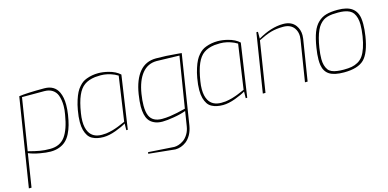

<svg xmlns="http://www.w3.org/2000/svg" viewBox="-75 -971 3378 1672"><g transform="rotate(-15 1614.0 -135.5)"><path d="M286.1 -14.2Q375 -14.2 421.4 -77.1Q467.3 -140.1 487.8 -268.1Q495.6 -309.1 495.6 -346.2Q495.6 -399.9 480 -442.4Q467.3 -475.1 438.5 -494.1Q409.2 -513.2 365.2 -513.2H165L90.8 -44.9Q158.2 -27.3 196.3 -21Q234.4 -14.2 286.1 -14.2ZM41 270H17.1L144 -526.9Q210.9 -537.1 371.1 -537.1Q462.9 -537.1 497.6 -463.9Q519.5 -417.5 519.5 -349.1Q519.5 -309.1 512.2 -261.2Q504.4 -210.9 493.7 -172.4Q482.9 -133.3 465.3 -98.1Q447.3 -62.5 423.3 -40Q399.4 -17.1 364.3 -3.9Q329.1 9.8 284.2 9.8Q245.6 9.8 188 -0.5Q129.9 -10.7 87.9 -28.8Z M753.4 -16.1Q795.9 -16.1 823.2 -23.4Q834 -26.4 852.1 -30.3Q862.3 -32.7 883.8 -40.5Q892.6 -43.9 899.9 -46.4Q901.9 -47.4 903.8 -47.9Q912.1 -50.8 915.5 -52.7Q923.3 -55.7 940.9 -63.5Q966.8 -74.7 968.8 -75.2L1026.9 -476.1Q1013.7 -484.4 997.1 -492.2Q935.1 -519.5 875 -519.5Q852.5 -519.5 824.7 -517.1Q764.6 -509.3 727.1 -482.4Q689 -455.6 664.6 -398.9Q639.6 -342.3 624.5 -246.1Q618.2 -207.5 618.2 -174.3Q618.2 -113.8 639.6 -75.2Q672.4 -16.1 753.4 -16.1ZM761.7 6.8Q731.9 6.8 708 1.5Q683.6 -3.4 661.6 -15.1Q639.6 -26.9 625.5 -48.3Q611.3 -69.8 603 -99.6Q594.7 -130.4 594.7 -171.9Q594.7 -218.8 605.5 -278.8Q613.8 -326.2 626.5 -364.7Q638.7 -402.8 652.3 -429.2Q665.5 -455.1 683.6 -475.1Q701.2 -495.1 716.8 -505.9Q732.4 -516.6 753.4 -524.4Q803.2 -543 858.9 -543Q900.9 -543 948.2 -531.2Q1015.1 -514.2 1051.8 -479L981.4 0H967.8L968.8 -60.1Q938.5 -40 875.5 -16.6Q812.5 6.8 761.7 6.8Z M1295.9 -14.2Q1331.1 -14.2 1368.7 -19.5Q1406.2 -24.9 1429.2 -30.3Q1431.6 -30.8 1434.1 -31.2Q1457.5 -36.6 1508.8 -48.8L1583 -507.8L1378.9 -513.2Q1298.3 -513.2 1247.1 -450.7Q1195.8 -387.7 1177.2 -271Q1168 -212.4 1168 -167.5Q1168 -109.9 1183.1 -75.7Q1210.4 -14.2 1295.9 -14.2ZM1337.9 272.5Q1330.1 272.5 1099.1 248L1101.1 233.9L1334 249Q1352.5 249 1372.6 242.7Q1396.5 235.4 1419.9 218.8Q1442.9 202.1 1460.9 172.4Q1479 142.6 1484.9 104L1505.9 -28.8Q1459 -11.2 1396 -1Q1332.5 9.8 1293 9.8Q1248.5 9.8 1217.8 -5.4Q1186.5 -20 1170.4 -44.9Q1142.6 -85.4 1142.6 -166Q1142.6 -208.5 1152.8 -274.9Q1173.3 -402.8 1230 -470.2Q1286.6 -537.1 1378.9 -537.1Q1468.3 -537.1 1569.8 -527.3L1607.9 -523.9L1508.8 104Q1501.5 148.4 1482.4 183.1Q1462.9 217.8 1437 237.8Q1390.6 272.5 1337.9 272.5Z M1830.1 -16.1Q1872.6 -16.1 1899.9 -23.4Q1910.6 -26.4 1928.7 -30.3Q1939 -32.7 1960.4 -40.5Q1969.2 -43.9 1976.6 -46.4Q1978.5 -47.4 1980.5 -47.9Q1988.8 -50.8 1992.2 -52.7Q2000 -55.7 2017.6 -63.5Q2043.5 -74.7 2045.4 -75.2L2103.5 -476.1Q2090.3 -484.4 2073.7 -492.2Q2011.7 -519.5 1951.7 -519.5Q1929.2 -519.5 1901.4 -517.1Q1841.3 -509.3 1803.7 -482.4Q1765.6 -455.6 1741.2 -398.9Q1716.3 -342.3 1701.2 -246.1Q1694.8 -207.5 1694.8 -174.3Q1694.8 -113.8 1716.3 -75.2Q1749 -16.1 1830.1 -16.1ZM1838.4 6.8Q1808.6 6.8 1784.7 1.5Q1760.3 -3.4 1738.3 -15.1Q1716.3 -26.9 1702.1 -48.3Q1688 -69.8 1679.7 -99.6Q1671.4 -130.4 1671.4 -171.9Q1671.4 -218.8 1682.1 -278.8Q1690.4 -326.2 1703.1 -364.7Q1715.3 -402.8 1729 -429.2Q1742.2 -455.1 1760.3 -475.1Q1777.8 -495.1 1793.5 -505.9Q1809.1 -516.6 1830.1 -524.4Q1879.9 -543 1935.5 -543Q1977.5 -543 2024.9 -531.2Q2091.8 -514.2 2128.4 -479L2058.1 0H2044.4L2045.4 -60.1Q2015.1 -40 1952.1 -16.6Q1889.2 6.8 1838.4 6.8Z M2602.5 0H2578.6L2637.7 -370.1Q2640.1 -385.7 2640.1 -399.4Q2640.1 -441.9 2616.7 -474.1Q2585 -516.1 2520.5 -516.1Q2458.5 -516.1 2409.2 -502.4Q2359.9 -488.3 2294.4 -455.1L2222.7 0H2198.7L2282.7 -530.8H2296.9V-469.2Q2417.5 -540 2524.9 -540Q2600.6 -540 2636.7 -490.2Q2664.1 -451.7 2664.1 -402.3Q2664.1 -386.2 2661.6 -370.1Z M2935.1 -19Q2976.1 -19 3005.9 -24.4Q3035.2 -29.8 3062.5 -44.9Q3089.8 -60.1 3108.9 -86.4Q3148.4 -142.1 3167 -257.8Q3175.8 -314.9 3175.8 -360.4Q3175.8 -425.8 3147.9 -466.3Q3124 -499 3067.4 -508.3Q3043.5 -512.2 3011.2 -512.2Q2982.9 -512.2 2962.4 -510.3Q2910.6 -505.4 2880.4 -485.4Q2840.3 -458 2818.8 -409.7Q2792 -351.1 2777.3 -257.8Q2768.6 -200.7 2768.6 -158.7Q2768.6 -97.2 2795.9 -59.6Q2817.9 -29.8 2877 -22.5Q2900.9 -19 2935.1 -19ZM2930.2 4.9Q2843.3 4.9 2799.8 -22.9Q2756.3 -50.8 2746.6 -110.8Q2743.2 -133.3 2743.2 -160.2Q2743.2 -206.5 2752.9 -265.1Q2765.6 -346.7 2785.6 -398.9Q2805.7 -451.2 2838.4 -481.9Q2870.6 -512.7 2912.6 -524.4Q2954.1 -536.1 3016.1 -536.1Q3101.1 -536.1 3145 -503.9Q3189 -471.2 3197.3 -408.2Q3200.2 -385.7 3200.2 -358.4Q3200.2 -311 3190.9 -251Q3168 -105.5 3112.3 -50.3Q3056.2 4.9 2930.2 4.9Z"/></g></svg>

Font: Squarion Thin
Style: Italic
Weight: 100
Designer: Natanael Gama
Version: Version 1.00;September 12, 2019;FontCreator 11.5.0.2425 64-b